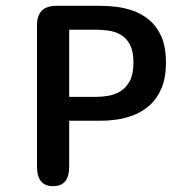

<svg xmlns="http://www.w3.org/2000/svg" viewBox="-20 -639 659 659"><path d="M217.5 -537V-306.5H309.5Q329.5 -306.5 351.8 -310.2Q374 -314 393.5 -325.8Q413 -337.5 425.5 -361Q438 -384.5 438 -424.5Q438 -464 425.5 -486.8Q413 -509.5 393.5 -520.2Q374 -531 351.8 -534Q329.5 -537 309.5 -537ZM326 -224.5H217.5V-67Q217.5 0 162.5 0Q107 0 107 -67V-552.5Q107 -619 173.5 -619H326Q348.5 -619 377.8 -615.8Q407 -612.5 437 -602Q467 -591.5 492.5 -570.2Q518 -549 533.8 -513.8Q549.5 -478.5 549.5 -424.5Q549.5 -371 533.8 -334.8Q518 -298.5 492.5 -276.5Q467 -254.5 437 -243.2Q407 -232 377.8 -228.2Q348.5 -224.5 326 -224.5Z"/></svg>

Font: Sono ExtraLight Monospace Medium
Style: Regular
Weight: 500
Version: Version 2.112